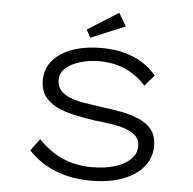

<svg xmlns="http://www.w3.org/2000/svg" viewBox="-60 -964 1038 1034"><g transform="rotate(5 459.5 -447.0)"><path d="M468 10Q398 10 337 -5Q276 -20 224 -49.5Q172 -79 130 -124L178 -189Q241 -123 313 -93Q385 -63 468 -63Q534 -63 588 -78.5Q642 -94 675 -125Q708 -156 707 -200Q707 -230 689 -249Q671 -268 642.5 -280Q614 -292 580 -298.5Q546 -305 515 -308.5Q484 -312 461 -315Q400 -324 346 -336Q292 -348 251 -369Q210 -390 187 -423.5Q164 -457 164 -507Q164 -555 186.5 -592Q209 -629 250 -655Q291 -681 345.5 -694Q400 -707 463 -707Q531 -707 586.5 -692.5Q642 -678 686.5 -650.5Q731 -623 762 -583L711 -525Q681 -560 642.5 -584.5Q604 -609 558.5 -622Q513 -635 462 -635Q402 -635 354 -620Q306 -605 277.5 -579Q249 -553 249 -516Q249 -482 268 -460Q287 -438 320.5 -425Q354 -412 398 -404.5Q442 -397 493 -390Q546 -384 598.5 -374Q651 -364 695 -345.5Q739 -327 765.5 -294Q792 -261 792 -205Q792 -141 752 -92.5Q712 -44 639.5 -17Q567 10 468 10ZM399 -757 376 -799 543 -904 584 -834Z"/></g></svg>

Font: Lexend Zetta Light
Style: Regular
Weight: 300
Designer: Bonnie Shaver-Troup, Thomas Jockin
Foundry: Lexend
Version: Version 1.007